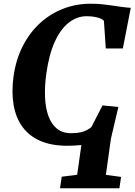

<svg xmlns="http://www.w3.org/2000/svg" viewBox="-20 -771 722 1030"><path d="M302 239 311 177 394 166.5 416.5 7Q401 8.5 382.5 9.8Q364 11 341.5 11Q256.5 11 196.2 -15.2Q136 -41.5 100.2 -90.8Q64.5 -140 52.8 -209.2Q41 -278.5 53 -364Q66 -453.5 102.8 -525Q139.5 -596.5 194.8 -647Q250 -697.5 319.2 -724.2Q388.5 -751 465.5 -751Q501 -751 530.2 -748Q559.5 -745 584.8 -741Q610 -737 633.8 -733.8Q657.5 -730.5 681.5 -729L639 -511H547.5L537.5 -659Q533 -665.5 520.8 -671Q508.5 -676.5 489.5 -680.2Q470.5 -684 444 -684Q393.5 -684 349.8 -650.2Q306 -616.5 274.8 -549Q243.5 -481.5 229 -379.5Q219 -310 221.5 -251Q224 -192 239.8 -148.5Q255.5 -105 285.5 -80.8Q315.5 -56.5 360.5 -56.5Q391 -56.5 411.8 -61Q432.5 -65.5 446 -73Q459.5 -80.5 470 -89L530 -205.5L615 -197L575 -27L548 167L629.5 178L620.5 239Z"/></svg>

Font: Merriweather 20pt ExtraBold
Style: Italic
Weight: 800
Italic angle: -7.8°
Version: Version 2.101